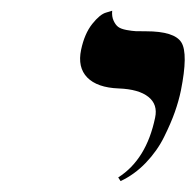

<svg xmlns="http://www.w3.org/2000/svg" viewBox="-20 -579 363 356"><path d="M203.6 -243.2 199.2 -250Q251.5 -283.2 267.6 -360.8Q272.9 -385.3 255.1 -399.4Q237.3 -413.6 200.2 -415Q160.2 -416.5 141.8 -435.3Q123.5 -454.1 130.4 -486.8Q136.7 -516.6 151.1 -534.7Q165.5 -552.7 176.8 -555.7L188 -559.1Q187 -548.3 190.7 -540.5Q194.3 -532.7 199.2 -529.1Q204.1 -525.4 214.6 -523.4Q225.1 -521.5 231.7 -521.2Q238.3 -521 250.5 -521Q303.7 -521 316.4 -500.2Q329.1 -479.5 315.4 -411.1Q311.5 -392.1 304.2 -371.3Q296.9 -350.6 284.2 -325Q271.5 -299.3 250.5 -277.3Q229.5 -255.4 203.6 -243.2Z"/></svg>

Font: Linux Biolinum
Style: Italic
Weight: 400
Italic angle: -12°
Designer: Philipp H. Poll
Foundry: Philipp H. Poll
Version: Version 1.1.3 ; ttfautohint (v0.9)